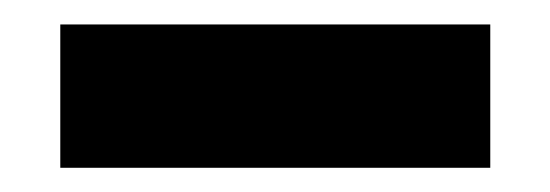

<svg xmlns="http://www.w3.org/2000/svg" viewBox="-20 -20 450 157"><path d="M380.9 117.2H29.3V0H380.9Z"/></svg>

Font: Gerhaus
Style: Regular
Weight: 400
Designer: GGBotNet
Foundry: GGBotNet
Version: 1.01